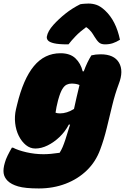

<svg xmlns="http://www.w3.org/2000/svg" viewBox="-66 -862 704 1082"><path d="M275 -562Q329 -562 359 -533.5Q389 -505 400 -460H406Q425 -512 449 -550Q473 -556 501 -556Q577 -556 604.5 -509Q632 -462 603 -388Q582 -332 566.5 -268Q551 -204 535.5 -140Q520 -76 499 -20Q474 49 423.5 98Q373 147 303.5 173.5Q234 200 153 200Q76 200 36.5 188.5Q-3 177 -23 157Q-42 138 -45.5 114Q-49 90 -39 56Q-34 37 -23.5 15.5Q-13 -6 1 -30H7Q35 -15 82.5 -4Q130 7 179 7Q198 7 221 5Q244 3 270 -1Q280 -17 287 -33.5Q294 -50 302 -74Q310 -98 322 -138Q325 -149 329 -160H322Q301 -120 269.5 -90Q238 -60 202.5 -42.5Q167 -25 133 -25Q104 -25 80 -44.5Q56 -64 40 -96Q24 -128 19.5 -167.5Q15 -207 24 -246L30 -271Q65 -417 125 -489.5Q185 -562 275 -562ZM247 -227Q256 -223 272 -223Q311 -223 351 -248Q358 -280 365.5 -313.5Q373 -347 382 -383Q364 -391 337 -391Q323 -391 310 -385Q297 -379 285.5 -360.5Q274 -342 263 -303L261 -296Q256 -277 252.5 -259.5Q249 -242 247 -227ZM386 -838Q395 -840 410.5 -841Q426 -842 433 -842Q456 -842 478 -834.5Q500 -827 526 -803Q588 -745 610 -638Q589 -625 569.5 -618.5Q550 -612 526 -612Q504 -612 492 -622.5Q480 -633 466 -656Q458 -670 448.5 -682.5Q439 -695 422 -708H418Q384 -683 360 -658Q336 -633 320 -612H314Q265 -612 239 -618Q213 -624 204.5 -634Q196 -644 198 -656Q203 -686 235 -722Q265 -755 302.5 -785Q340 -815 386 -838Z"/></svg>

Font: Recursive Sn Csl St XBk
Style: Italic
Weight: 1000
Italic angle: -15°
Version: Version 1.085;hotconv 1.1.0;makeotfexe 2.6.0; ttfautohint (v